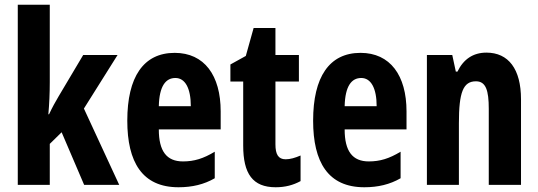

<svg xmlns="http://www.w3.org/2000/svg" viewBox="-20 -780 2271 810"><path d="M190 -434V-760H55V0H190V-173L240 -222L335 0H483L334 -322L476 -548H331L227 -373C215 -353 200 -326 187 -298H184C188 -342 190 -387 190 -434Z M717 -557C585 -557 517 -455 517 -271C517 -96 580 10 733 10C791 10 841 -2 886 -28V-140C838 -111 799 -99 752 -99C683 -99 650 -142 650 -234H911V-310C911 -462 842 -557 717 -557ZM720 -451C761 -451 785 -408 785 -332H650C652 -417 679 -451 720 -451Z M1185 -108C1154 -108 1142 -129 1142 -171V-436H1241V-548H1142V-662H1050L1017 -544L952 -508V-436H1006V-166C1006 -47 1046 10 1143 10C1183 10 1217 1 1248 -16V-124C1225 -114 1204 -108 1185 -108Z M1501 -557C1369 -557 1301 -455 1301 -271C1301 -96 1364 10 1517 10C1575 10 1625 -2 1670 -28V-140C1622 -111 1583 -99 1536 -99C1467 -99 1434 -142 1434 -234H1695V-310C1695 -462 1626 -557 1501 -557ZM1504 -451C1545 -451 1569 -408 1569 -332H1434C1436 -417 1463 -451 1504 -451Z M2032 -558C1976 -558 1935 -530 1910 -478H1903L1888 -548H1781V0H1916V-261C1916 -391 1934 -437 1988 -437C2030 -437 2042 -398 2042 -321V0H2178V-361C2178 -489 2125 -558 2032 -558Z"/></svg>

Font: Noto Sans Oriya ExtCond Bold
Style: Bold
Weight: 700
Width: 2
Designer: Amélie Bonet and Sol Matas
Foundry: Google LLC
Version: Version 2.006